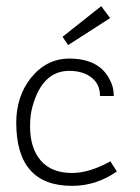

<svg xmlns="http://www.w3.org/2000/svg" viewBox="-20 -601 456 626"><path d="M339 -542 202 -454 184 -481 310 -581ZM215 -37Q271 -37 340 -75L361 -42Q294 5 215 5Q33 5 33 -201Q33 -286 80 -346Q131 -410 206 -410Q305 -410 339 -339Q351 -317 351 -288H306Q306 -327 278 -348.5Q250 -370 206 -370Q118 -370 86 -254Q78 -226 78 -189Q78 -118 113 -77.5Q148 -37 215 -37Z"/></svg>

Font: Bhavuka
Style: Regular
Weight: 400
Version: 2.94.0; ttfautohint (v1.2) -l 7 -r 28 -G 50 -x 13 -D deva -f